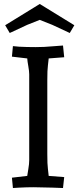

<svg xmlns="http://www.w3.org/2000/svg" viewBox="-20 -942 394 966"><path d="M127 -137V-568Q127 -583 122.5 -608.5Q118 -634 117 -648L40 -657L45 -710L77 -707Q115 -705 159 -705Q203 -705 244 -709L297 -713L303 -654L225 -648L221 -612Q218 -591 218 -538V-167Q218 -114 221 -93L225 -57L303 -51L297 4L244 2Q182 0 148.5 0Q115 0 77 2L45 4L40 -48L117 -57Q118 -66 122.5 -91.5Q127 -117 127 -137ZM180 -922 354 -815 331 -776 243 -817 180 -842 117 -817 29 -776 6 -815Z"/></svg>

Font: Andada
Style: Regular
Weight: 400
Designer: Carolina Giovagnoli
Foundry: Carolina Giovagnoli
Version: Version 1.002